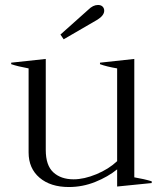

<svg xmlns="http://www.w3.org/2000/svg" viewBox="-20 -742 655 772"><path d="M236 -584 223 -603 335 -703Q354 -722 374 -722Q386 -722 392.5 -715.5Q399 -709 399 -699Q399 -680 372 -663ZM590 -13V-6L451 8V-61Q414 -31 363 -10.5Q312 10 257 10Q183 10 139 -27.5Q95 -65 95 -129V-467Q51 -475 25 -484V-490L164 -505V-139Q164 -77 194.5 -49Q225 -21 276 -21Q318 -21 367.5 -41.5Q417 -62 451 -94V-467Q409 -474 382 -484V-490L520 -505V-29Q561 -22 590 -13Z"/></svg>

Font: Trirong Light
Style: Regular
Weight: 300
Designer: Katatrad Team
Foundry: CadsonDemak
Version: Version 1.001